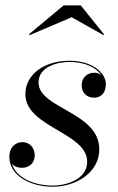

<svg xmlns="http://www.w3.org/2000/svg" viewBox="-20 -700 448 730"><path d="M252.5 -634.5 373.5 -566.5 375.5 -569.5 287 -679.5H222L90 -569.5L93 -566.5ZM357.5 -132C357.5 -275 126.5 -286.5 126.5 -386.5C126.5 -444 193.5 -464.5 244.5 -464.5C305 -464.5 346.5 -442 365.5 -414.5C358 -420.5 348.5 -423.5 337.5 -423.5C310 -423.5 290.5 -402.5 290.5 -376.5C290.5 -344 313 -328.5 337.5 -328.5C361 -328.5 382.5 -344 382.5 -380C382.5 -422 332.5 -469 244.5 -469C146.5 -469 76.5 -416 76.5 -342C76.5 -216 311.5 -196.5 311.5 -85C311.5 -20 236 5.5 180.5 5.5C110 5.5 42.5 -23 25.5 -77C34 -67 48 -62 64 -62C89 -62 112 -78.5 112 -109C112 -138.5 93 -159.5 65.5 -159.5C34 -159.5 15.5 -134.5 15.5 -105C15.5 -30.5 97 10 181 10C267.5 10 357.5 -43 357.5 -132Z"/></svg>

Font: Bodoni* 36pt
Style: Italic
Weight: 400
Italic angle: -13°
Version: Version 2.3